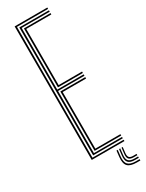

<svg xmlns="http://www.w3.org/2000/svg" viewBox="-241 -834 757 996"><g transform="rotate(-30 137.5 -336.0)"><path d="M56 0V-800H251.8V-791.8H65.2V-8.2H251.8V0ZM92.5 -33.2V-389H241.8V-380.5H101.5V-41.5H251.8V-33.2ZM74.2 -16.8V-783.2H251.8V-775H83.5V-405.5H241.8V-397.2H83.5V-25H251.8V-16.8ZM92.5 -413.8V-766.8H251.8V-758.5H101.5V-422.2H241.8V-413.8ZM199 22 195 58Q191 91.5 204.4 106Q217.8 120.5 252.2 120.5H273.2V128.5H252.2Q213.2 128.5 198.2 112.1Q183.2 95.8 187.5 58L191.5 22ZM228.8 22 224.8 56.2Q223 73.8 229.2 81.4Q235.5 89 252.2 89H273.2V96.8H252.2Q231.2 96.8 223.1 87.4Q215 78 217.8 56.2L221.8 22ZM214 22 210 57.2Q207 82.5 216.8 93.5Q226.5 104.5 252.2 104.5H273.2V112.5H252.2Q222.2 112.5 210.8 99.6Q199.2 86.8 202.8 57.2L206.8 22Z"/></g></svg>

Font: Big Shoulders Inline Display Thin Light
Style: Regular
Weight: 300
Version: Version 2.002